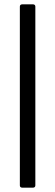

<svg xmlns="http://www.w3.org/2000/svg" viewBox="-20 -780 253 880"><path d="M81 80H132C138 80 142 76 142 70V-750C142 -756 138 -760 132 -760H81C75 -760 71 -756 71 -750V70C71 76 75 80 81 80Z"/></svg>

Font: Barlow Semi Condensed
Style: Regular
Weight: 400
Width: 4
Designer: Jeremy Tribby
Foundry: Tribby Type
Version: Version 1.422;hotconv 1.0.109;makeotfexe 2.5.65596